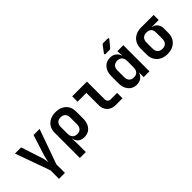

<svg xmlns="http://www.w3.org/2000/svg" viewBox="70 -1733 2860 2860"><g transform="rotate(-45 1500.0 -302.5)"><path d="M238 180V0L40.7 -550H170.8L279 -217.8Q289.2 -187.3 294.2 -157Q299.2 -126.7 302.8 -107.9Q306.4 -126.7 311.8 -157Q317.2 -187.3 326.4 -217.2L431.6 -550H559.3L363.1 0V180Z M677.6 180V-349.6Q677.6 -413.7 705.5 -461.2Q733.3 -508.7 784.1 -534.3Q834.9 -560 903 -560Q971.5 -560 1021.9 -534.3Q1072.3 -508.7 1099.9 -461.4Q1127.6 -414.1 1127.6 -349.6V-200.9Q1127.6 -136.7 1105.5 -89.2Q1083.4 -41.8 1043 -15.9Q1002.6 10 946.6 10Q879 10 839.4 -28.5Q799.8 -66.9 799.8 -134.2L827.7 -105H799L802.7 25.9V180ZM902.6 -98.4Q950.8 -98.4 976.6 -126.3Q1002.4 -154.1 1002.4 -205.9V-344.1Q1002.4 -396.4 976.6 -424Q950.8 -451.6 902.6 -451.6Q854.4 -451.6 828.5 -424Q802.7 -396.4 802.7 -344.1V-205.9Q802.7 -155 829.2 -126.7Q855.8 -98.4 902.6 -98.4Z M1612.3 0Q1558.5 0 1517.8 -22.2Q1477.1 -44.4 1454.5 -84.7Q1431.9 -125 1431.9 -178.4V-437H1246.2V-550H1557V-178.4Q1557 -148.5 1574.5 -130.8Q1592 -113 1621.1 -113H1755.9V0Z M2050.4 10Q1970.2 10 1920.3 -47Q1870.4 -104.1 1870.4 -200.4V-349.1Q1870.4 -445.9 1920.1 -503Q1969.8 -560 2050.4 -560Q2123.7 -560 2165.9 -513.6Q2208.1 -467.3 2208.1 -386.6L2173.1 -450.9H2201.9L2198.1 -550H2323.2V0H2201V-99.1H2173.1L2208.1 -163.4Q2208.1 -82.3 2165.9 -36.2Q2123.7 10 2050.4 10ZM2096.8 -98.4Q2145.2 -98.4 2171.7 -127.3Q2198.1 -156.1 2198.1 -208.8V-341.2Q2198.1 -393.9 2171.7 -422.7Q2145.2 -451.6 2096.8 -451.6Q2049.2 -451.6 2022.3 -424Q1995.5 -396.4 1995.5 -344.1V-205.9Q1995.5 -154.1 2022.3 -126.3Q2049.2 -98.4 2096.8 -98.4ZM2045.1 -645Q2033.1 -645 2029.4 -652Q2025.7 -659 2032.7 -669L2111.1 -773Q2119.5 -785 2135.1 -785H2226.6Q2239.6 -785 2243.1 -778Q2246.6 -771 2238.6 -760.4L2153.2 -656.4Q2143.6 -645 2128.6 -645Z M2698.8 10Q2629.5 10 2578.2 -17.1Q2526.9 -44.2 2498.6 -92.6Q2470.4 -141.1 2470.4 -205.9V-334.1Q2470.4 -398.9 2498.6 -447.6Q2526.9 -496.2 2578.2 -523.1Q2629.5 -550 2698.8 -550H2961.2V-442.8H2813.9V-412.8L2780.1 -443.2Q2848.3 -443.2 2887.7 -404.2Q2927.1 -365.2 2927.1 -299V-205.9Q2927.1 -141.1 2898.9 -92.6Q2870.6 -44.2 2819.6 -17.1Q2768.6 10 2698.8 10ZM2698.8 -99.3Q2748.1 -99.3 2775.1 -127.5Q2802 -155.8 2802 -205.9V-334.1Q2802 -390.6 2775.1 -415.7Q2748.1 -440.7 2698.8 -440.7Q2649.9 -440.7 2622.7 -412.8Q2595.5 -384.8 2595.5 -334.1V-205.9Q2595.5 -155.8 2622.7 -127.5Q2649.9 -99.3 2698.8 -99.3Z"/></g></svg>

Font: Pitagon Sans Mono
Style: Regular
Weight: 400
Monospace: yes
Designer: Travis Tran
Foundry: Pitagon
Version: Version 1.001;gftools[0.9.26]